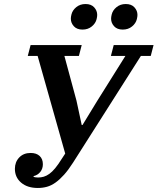

<svg xmlns="http://www.w3.org/2000/svg" viewBox="-20 -922 783 954"><path d="M168 12Q116 12 85 -14.5Q54 -41 54 -83Q54 -117 75.5 -139.5Q97 -162 132 -162Q161 -162 177 -147Q193 -132 193 -106Q193 -84 180.5 -68Q168 -52 147 -47V-43Q151 -42 156 -41Q161 -40 169 -40Q184 -40 197.5 -44Q211 -48 225 -58Q239 -68 254 -86Q269 -104 287 -133L304 -159L167 -644H118L132 -698H386L372 -644H300L360 -422L386 -301H390L462 -419L603 -644H531L545 -698H743L729 -644H680L343 -114Q320 -78 298.5 -54Q277 -30 256 -15Q235 0 213.5 6Q192 12 168 12ZM390 -775Q362 -775 347 -791.5Q332 -808 332 -829Q332 -838 335 -850Q340 -871 359 -886.5Q378 -902 405 -902Q433 -902 448 -885.5Q463 -869 463 -848Q463 -839 460 -827Q455 -806 436 -790.5Q417 -775 390 -775ZM590 -775Q562 -775 547 -791.5Q532 -808 532 -829Q532 -838 535 -850Q540 -871 559 -886.5Q578 -902 605 -902Q633 -902 648 -885.5Q663 -869 663 -848Q663 -839 660 -827Q655 -806 636 -790.5Q617 -775 590 -775Z"/></svg>

Font: IBM Plex Serif SemiBold
Style: Italic
Weight: 600
Italic angle: -14°
Designer: Mike Abbink, Paul van der Laan, Pieter van Rosmalen
Foundry: Bold Monday
Version: Version 2.5